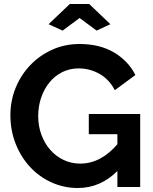

<svg xmlns="http://www.w3.org/2000/svg" viewBox="-20 -935 765 960"><path d="M223 -814 329 -915H426L532 -814L463 -782L378 -845L293 -782ZM567 -80Q482 5 369 5Q299 5 237.5 -23Q176 -51 130.5 -100Q85 -149 58.5 -215.5Q32 -282 32 -359Q32 -432 58.5 -496.5Q85 -561 131.5 -609.5Q178 -658 241 -686.5Q304 -715 378 -715Q478 -715 549.5 -673Q621 -631 657 -560L554 -484Q527 -537 478.5 -565Q430 -593 373 -593Q328 -593 290.5 -574Q253 -555 226.5 -522Q200 -489 185.5 -446Q171 -403 171 -355Q171 -305 187 -261.5Q203 -218 231 -186Q259 -154 297.5 -135.5Q336 -117 381 -117Q484 -117 567 -214V-264H424V-365H681V0H567Z"/></svg>

Font: Oxford Sans
Style: Bold
Weight: 700
Designer: Matt McInerney, Pablo Impallari, Rodrigo Fuenzalida
Foundry: Matt McInerney, Pablo Impallari, Rodrigo Fuenzalida
Version: Version 3.000g; ttfautohint (v1.5) -l 8 -r 28 -G 28 -x 14 -D